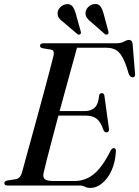

<svg xmlns="http://www.w3.org/2000/svg" viewBox="-20 -913 685 945"><path d="M370 0H16.5Q1.5 0 1.5 -11.5Q1.5 -21.5 15.5 -24.5L57 -31Q78.5 -34.5 87.5 -61Q93.5 -84.5 105.8 -128.8Q118 -173 133.5 -229.2Q149 -285.5 165.5 -346Q182 -406.5 197.5 -463.8Q213 -521 225 -567Q237 -613 243.5 -639Q249.5 -665.5 230.5 -669L190 -675.5Q177 -678.5 177 -687.5Q177 -700 194.5 -700H550.5Q576 -700 590.2 -708.2Q604.5 -716.5 615 -716.5Q629.5 -716.5 632.5 -699L644.5 -552Q647.5 -533.5 634 -532.5Q621 -531.5 613.5 -549.5Q598.5 -602.5 583.2 -630.2Q568 -658 549 -668Q530 -678 503 -678H359Q350 -645.5 336.2 -595.5Q322.5 -545.5 306.2 -486.2Q290 -427 273.5 -366.5H400Q427 -366.5 445.5 -382.8Q464 -399 468 -444Q471 -454.5 480.5 -454.5Q492.5 -454.5 494 -441L516 -281Q518.5 -262.5 505 -261.5Q495 -261 489.5 -272Q476 -312.5 456.2 -328.2Q436.5 -344 400.5 -344H267.5Q251.5 -284 236.8 -228.2Q222 -172.5 211 -129.5Q200 -86.5 195 -63.5Q189.5 -42 199.8 -32Q210 -22 245.5 -22H345.5Q400 -22 441.8 -56Q483.5 -90 524 -171Q531 -184 539.5 -184Q551 -184 550.5 -168.5Q548 -117 530 -76.2Q512 -35.5 483.8 -11.8Q455.5 12 423.5 12Q409.5 12 398 6Q386.5 0 370 0ZM490 -845.5 513.5 -758Q516 -748.5 510 -744.5Q503 -740 496 -745.5L430 -803Q415.5 -814 407.2 -826.2Q399 -838.5 401.5 -855.5Q404.5 -870 417 -881Q429.5 -892 445.5 -893Q464.5 -895 474.2 -881.8Q484 -868.5 490 -845.5ZM353 -845.5 377.5 -758Q380 -748.5 374.5 -744.5Q367.5 -740 360.5 -745.5L294 -802Q279 -812.5 270.2 -824.5Q261.5 -836.5 264 -853.5Q266.5 -868.5 279 -879.5Q291.5 -890.5 308 -892.5Q326.5 -894.5 336.8 -881.5Q347 -868.5 353 -845.5Z"/></svg>

Font: Fraunces 72pt S000
Style: Italic
Weight: 400
Italic angle: -16°
Version: Version 1.000; ttfautohint (v1.8.3)